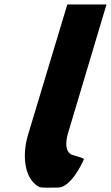

<svg xmlns="http://www.w3.org/2000/svg" viewBox="-20 -845 500 865"><path d="M283.3 -825 107 -240C80.3 -154.6 85 -41.6 156 -3C165.7 2.3 210.1 0 242.2 0C300 -0.3 352.3 -115 352.3 -115C360.9 -134 365.7 -128 313.3 -145C258.9 -154.7 285 -240 285 -240L459.8 -825Z"/></svg>

Font: Hussar
Style: BdSuprConOblThree
Weight: 700
Foundry: Cannot Into Space Fonts
Version: Version 2.00